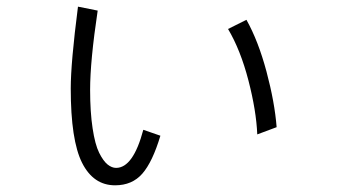

<svg xmlns="http://www.w3.org/2000/svg" viewBox="-20 -554 1040 571"><path d="M190.4 -291Q190.4 -367.2 211.9 -534.2L270.5 -522.5Q248 -372.1 248 -287.1Q248 -220.7 255.4 -172.4Q262.7 -124 274.9 -99.6Q287.1 -75.2 299.8 -64.9Q312.5 -54.7 325.2 -54.7Q376 -54.7 406.2 -168L457 -150.4Q433.6 -72.3 403.3 -37.6Q373 -2.9 322.3 -2.9Q257.8 -2.9 224.1 -69.8Q190.4 -136.7 190.4 -291ZM658.2 -467.8 712.9 -495.1Q748 -432.6 772.5 -341.3Q796.9 -250 802.7 -175.8L745.1 -154.3Q742.2 -224.6 718.8 -314.9Q695.3 -405.3 658.2 -467.8Z"/></svg>

Font: Gothic A1 Light
Style: Regular
Weight: 300
Version: Version 2.50